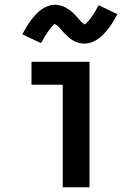

<svg xmlns="http://www.w3.org/2000/svg" viewBox="-20 -791 590 811"><path d="M245 0V-433H113V-530H358V0ZM337 -607Q332 -607 327 -607.5Q322 -608 317 -609Q312 -610 307.5 -611.5Q303 -613 298.5 -615Q294 -617 289.5 -619.5Q285 -622 281.5 -624.5Q278 -627 273.5 -630.5Q269 -634 265.5 -637.5Q262 -641 258.5 -644.5Q255 -648 251.5 -651.5Q248 -655 245.5 -657.5Q243 -660 239 -665Q235 -670 231.5 -674Q228 -678 224.5 -681Q221 -684 216.5 -686.5Q212 -689 212 -692L214 -693Q215 -693 215 -692L212 -690Q209 -688 206 -685.5Q203 -683 201 -680.5Q199 -678 197.5 -676.5Q196 -675 194.5 -673Q193 -671 191.5 -669Q190 -667 188.5 -665Q187 -663 185 -660.5Q183 -658 181.5 -655.5Q180 -653 178 -650Q176 -647 174 -644Q172 -641 170 -638Q168 -635 166 -631.5Q164 -628 162 -624.5Q160 -621 158 -617Q156 -613 153 -609L74 -646Q84 -664 93 -679Q102 -694 111.5 -706.5Q121 -719 130.5 -729.5Q140 -740 153 -749.5Q166 -759 181.5 -765Q197 -771 213 -771Q218 -771 223 -770Q228 -769 233 -768Q238 -767 242.5 -765.5Q247 -764 251.5 -762Q256 -760 260.5 -757.5Q265 -755 268.5 -752.5Q272 -750 276.5 -747Q281 -744 284.5 -740.5Q288 -737 291.5 -733.5Q295 -730 298.5 -726.5Q302 -723 304.5 -720Q307 -717 311 -712.5Q315 -708 318.5 -704Q322 -700 325.5 -696.5Q329 -693 333.5 -691Q338 -689 338 -685H335Q335 -686 338 -688Q341 -690 344 -692.5Q347 -695 349 -697.5Q351 -700 352.5 -701.5Q354 -703 355.5 -704.5Q357 -706 358.5 -708Q360 -710 361.5 -712.5Q363 -715 365 -717.5Q367 -720 368.5 -722.5Q370 -725 372 -727.5Q374 -730 376 -733Q378 -736 380 -739.5Q382 -743 384 -746.5Q386 -750 388 -753.5Q390 -757 392 -761Q394 -765 397 -769L476 -731Q466 -713 457 -698Q448 -683 438.5 -671Q429 -659 419.5 -648.5Q410 -638 397 -628.5Q384 -619 368.5 -613Q353 -607 337 -607Z"/></svg>

Font: Lode Term
Style: Bold
Weight: 700
Monospace: yes
Designer: Belleve Invis
Foundry: Belleve Invis
Version: Version 29.2.0